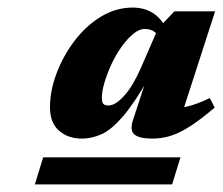

<svg xmlns="http://www.w3.org/2000/svg" viewBox="-20 -706 588 507"><path d="M72 -219 94 -290.5H456.5L434.5 -219ZM331.5 -390 369 -504.5H375.5Q335.5 -434.5 305.2 -399.2Q275 -364 249 -352Q223 -340 196 -340Q160 -340 136 -360.8Q112 -381.5 112 -422.5Q112 -466 129.2 -512Q146.5 -558 176.5 -597.8Q206.5 -637.5 246.2 -661.8Q286 -686 330.5 -686Q360 -686 382.8 -672.2Q405.5 -658.5 423 -625.5L403.5 -598Q399.5 -612.5 389.2 -621Q379 -629.5 362 -629.5Q347.5 -629.5 331.5 -616.2Q315.5 -603 300.8 -582.2Q286 -561.5 274.5 -536.8Q263 -512 256 -488.5Q249 -465 249 -448Q249 -436 252.8 -431.8Q256.5 -427.5 266.5 -427.5Q276 -427.5 286.5 -434.2Q297 -441 308.5 -453.8Q320 -466.5 330.8 -484.8Q341.5 -503 351.5 -525.5L397.5 -631L440.5 -676H548L451.5 -377.5L422.5 -418Q449.5 -419 474.5 -424.8Q499.5 -430.5 534 -447L547 -422Q513 -393 485.5 -374.8Q458 -356.5 433.2 -348.2Q408.5 -340 382.5 -340Q347.5 -340 334.8 -351Q322 -362 331.5 -390Z"/></svg>

Font: Newsreader 16pt 16pt ExtraBold
Style: Italic
Weight: 800
Italic angle: -17°
Version: Version 1.003